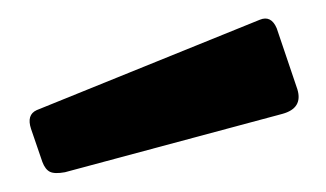

<svg xmlns="http://www.w3.org/2000/svg" viewBox="-20 -771 346 204"><path d="M274 -741 296 -676Q302 -656 280 -650L49 -588Q38 -586 33 -588.5Q28 -591 25 -599L13 -634Q8 -649 19 -654L256 -750Q268 -755 274 -741Z"/></svg>

Font: Libre Franklin Thin
Style: Bold
Weight: 700
Version: Version 3.000